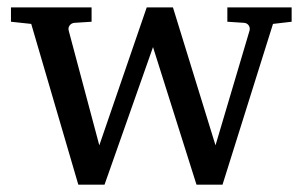

<svg xmlns="http://www.w3.org/2000/svg" viewBox="-20 -502 823 522"><path d="M722.2 -437 585 0H514.2L396 -374L264.2 0H192.9L64.9 -437L9.8 -442.9V-481.9H229V-442.9L182.1 -439.9Q173.8 -439 169.2 -432.6Q164.6 -426.3 167 -418L250 -106.9L378.9 -481.9H450.2L565.9 -106.9L658.2 -418Q660.6 -425.8 656.5 -432.4Q652.3 -439 644 -439.9L598.1 -442.9V-481.9H772.9V-442.9Z"/></svg>

Font: BabelStone Ogham Lithic
Style: Regular
Weight: 400
Designer: Andrew West
Foundry: BabelStone
Version: Version 1.02 March 14, 2022